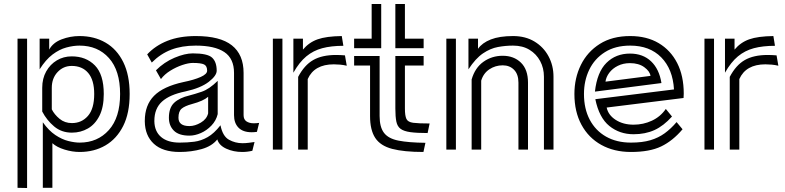

<svg xmlns="http://www.w3.org/2000/svg" viewBox="-20 -751 3939 964"><path d="M195 -137Q225 -95 258 -73Q291 -51 323 -43Q355 -35 380 -35Q470 -35 526.5 -98Q583 -161 583 -279Q583 -397 527 -459.5Q471 -522 379 -522Q348 -522 313 -512.5Q278 -503 244 -477.5Q210 -452 179 -403V-557H227V-502Q246 -537 289.5 -553.5Q333 -570 379 -570Q453 -570 510 -537Q567 -504 599 -439Q631 -374 631 -279Q631 -183 598.5 -118.5Q566 -54 509.5 -21Q453 12 380 12Q343 12 304 0Q265 -12 243 -32V192H195ZM68 -557H116V193L68 192ZM192 -310Q192 -357 212 -392.5Q232 -428 265.5 -448Q299 -468 340 -468Q412 -468 456.5 -422.5Q501 -377 501 -279Q501 -213 479.5 -170Q458 -127 421.5 -106Q385 -85 341 -85Q289 -85 252 -116Q215 -147 192 -191ZM240 -202Q253 -176 279 -154.5Q305 -133 341 -133Q390 -133 421.5 -169Q453 -205 453 -279Q453 -349 423 -384.5Q393 -420 340 -420Q298 -420 269 -389Q240 -358 240 -310Z M1270 -89Q1263 -88 1256.5 -87.5Q1250 -87 1244 -87Q1200 -87 1177.5 -110Q1155 -133 1155 -173V-385Q1155 -457 1106.5 -489.5Q1058 -522 963 -522Q893 -522 839.5 -501.5Q786 -481 742 -437L719 -478Q760 -522 820.5 -546Q881 -570 963 -570Q1085 -570 1144 -523.5Q1203 -477 1203 -385V-173Q1203 -151 1217.5 -141.5Q1232 -132 1254 -132Q1261 -132 1267.5 -132.5Q1274 -133 1281 -134ZM1247 6Q1222 12 1196 12Q1152 12 1116 -4.5Q1080 -21 1071 -51Q1044 -17 992.5 -2.5Q941 12 882 12Q797 12 752.5 -29Q708 -70 707 -141V-144Q707 -223 753.5 -270Q800 -317 901 -339Q955 -350 987.5 -364.5Q1020 -379 1020 -396Q1020 -420 1004.5 -427.5Q989 -435 948 -435Q926 -435 895 -424.5Q864 -414 835 -396Q806 -378 788 -354L763 -398Q804 -439 856 -461Q908 -483 948 -483Q1022 -483 1045 -461.5Q1068 -440 1068 -396Q1068 -371 1028 -340Q988 -309 911 -292Q832 -276 793.5 -241Q755 -206 755 -144V-142Q756 -91 789 -63Q822 -35 882 -35Q921 -35 955.5 -39.5Q990 -44 1022.5 -62.5Q1055 -81 1087 -122Q1098 -67 1129.5 -49.5Q1161 -32 1197 -32Q1213 -32 1228.5 -34Q1244 -36 1258 -38ZM1073 -178Q1065 -145 1041.5 -120.5Q1018 -96 988.5 -83Q959 -70 931 -70Q878 -70 853 -95Q828 -120 828 -160Q828 -210 854.5 -235Q881 -260 932 -272Q956 -278 993 -290.5Q1030 -303 1073 -345ZM1025 -265Q1001 -244 945 -229Q908 -219 892 -205.5Q876 -192 876 -160Q876 -118 931 -118Q959 -118 988.5 -135.5Q1018 -153 1025 -182Z M1704 -521Q1643 -521 1598 -509Q1553 -497 1518 -468Q1483 -439 1453 -386V-557H1501V-502Q1531 -538 1574.5 -553.5Q1618 -569 1696 -570ZM1350 -557H1398V0H1350ZM1477 -365Q1508 -424 1552.5 -449.5Q1597 -475 1667 -475Q1678 -475 1689 -474.5Q1700 -474 1712 -473L1721 -421Q1704 -425 1687.5 -426.5Q1671 -428 1656 -428Q1558 -428 1525 -354V0H1477Z M1965 -731H2013V-557H2107V-509H1965ZM1758 -557H1846V-731H1894V-509H1758ZM2127 -83Q2073 -83 2040.5 -87.5Q2008 -92 1991.5 -104Q1975 -116 1970 -140.5Q1965 -165 1965 -206V-470H2107V-422H2013V-206Q2013 -170 2020.5 -154Q2028 -138 2054.5 -134.5Q2081 -131 2137 -131ZM2106 12Q2008 12 1949 -3.5Q1890 -19 1864 -58.5Q1838 -98 1838 -168V-422H1758V-470H1886V-168Q1886 -113 1908 -84Q1930 -55 1980.5 -45Q2031 -35 2116 -34Z M2711 -366Q2711 -409 2692 -444.5Q2673 -480 2638.5 -501Q2604 -522 2556 -522Q2518 -522 2480 -515Q2442 -508 2405 -483Q2368 -458 2332 -403V-557H2380V-506Q2401 -536 2444.5 -553Q2488 -570 2556 -570Q2618 -570 2663.5 -542.5Q2709 -515 2734 -468.5Q2759 -422 2759 -366V0H2711ZM2221 -557H2269V0H2221ZM2583 -336Q2583 -378 2561 -400.5Q2539 -423 2504 -423Q2467 -423 2437 -403Q2407 -383 2396 -346V0H2348V-352Q2365 -411 2407.5 -441Q2450 -471 2504 -471Q2560 -471 2595.5 -436.5Q2631 -402 2631 -336V0H2583Z M3407 -102Q3358 -44 3300 -16Q3242 12 3148 12Q3063 12 2999 -23.5Q2935 -59 2899.5 -124.5Q2864 -190 2864 -279Q2864 -359 2896.5 -425Q2929 -491 2991.5 -530.5Q3054 -570 3144 -570Q3227 -570 3287 -534.5Q3347 -499 3380 -434.5Q3413 -370 3413 -281Q3413 -276 3412.5 -270.5Q3412 -265 3412 -259L3026 -211Q3034 -173 3071.5 -149Q3109 -125 3161 -125Q3210 -125 3253 -145Q3296 -165 3323 -204L3354 -166Q3312 -119 3266 -98Q3220 -77 3161 -77Q3091 -77 3039.5 -118.5Q2988 -160 2969 -253L3364 -302Q3358 -404 3300 -463Q3242 -522 3144 -522Q3069 -522 3017 -489Q2965 -456 2938.5 -401Q2912 -346 2912 -279Q2912 -205 2941 -150Q2970 -95 3023 -65Q3076 -35 3148 -35Q3205 -35 3245.5 -47Q3286 -59 3317.5 -82Q3349 -105 3377 -138ZM2967 -291Q2978 -389 3025 -435.5Q3072 -482 3143 -482Q3208 -482 3249 -443Q3290 -404 3301 -334ZM3246 -370Q3243 -393 3215 -413.5Q3187 -434 3143 -434Q3109 -434 3082 -420.5Q3055 -407 3039 -385.5Q3023 -364 3020 -341Z M3871 -521Q3810 -521 3765 -509Q3720 -497 3685 -468Q3650 -439 3620 -386V-557H3668V-502Q3698 -538 3741.5 -553.5Q3785 -569 3863 -570ZM3517 -557H3565V0H3517ZM3644 -365Q3675 -424 3719.5 -449.5Q3764 -475 3834 -475Q3845 -475 3856 -474.5Q3867 -474 3879 -473L3888 -421Q3871 -425 3854.5 -426.5Q3838 -428 3823 -428Q3725 -428 3692 -354V0H3644Z"/></svg>

Font: Train One
Style: Regular
Weight: 400
Designer: Fontworks Inc.
Foundry: Fontworks Inc.
Version: Version 1.100